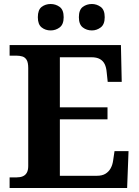

<svg xmlns="http://www.w3.org/2000/svg" viewBox="-20 -939 693 959"><path d="M28 0V-53H63Q81 -53 94 -58.5Q107 -64 114 -76.5Q121 -89 121 -110V-599Q121 -627 113 -640Q105 -653 91.5 -657Q78 -661 62 -661H28V-714H584L588 -530H518L513 -577Q511 -602 503 -618.5Q495 -635 479 -644Q463 -653 437 -653H279V-403H517V-343H279V-61H464Q490 -61 506.5 -71Q523 -81 532.5 -98Q542 -115 545 -137L552 -184H622L615 0ZM439 -787Q413 -787 393.5 -802Q374 -817 374 -853Q374 -890 393.5 -904.5Q413 -919 439 -919Q463 -919 483 -904.5Q503 -890 503 -853Q503 -817 483 -802Q463 -787 439 -787ZM233 -787Q207 -787 188 -802Q169 -817 169 -853Q169 -890 188 -904.5Q207 -919 233 -919Q258 -919 278 -904.5Q298 -890 298 -853Q298 -817 278 -802Q258 -787 233 -787Z"/></svg>

Font: Noto Serif Khmer
Style: Bold
Weight: 700
Version: Version 2.003